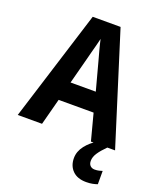

<svg xmlns="http://www.w3.org/2000/svg" viewBox="-170 -820 970 1166"><g transform="rotate(20 314.5 -237.5)"><path d="M473 0 428 -171H202L157 0H0L224 -716H404L629 0ZM349 -474Q341 -503 331 -540Q321 -577 315 -606Q311 -588 304 -561.5Q297 -535 290.5 -511Q284 -487 281 -474L234 -295H397ZM512 110Q512 130 523 141Q534 152 552 152Q567 152 579.5 149Q592 146 601 143V229Q587 234 569.5 237.5Q552 241 529 241Q472 241 441 210Q410 179 410 129Q410 86 439.5 48Q469 10 513 -15L579 0Q546 33 529 59Q512 85 512 110Z"/></g></svg>

Font: Noto Sans Gujarati UI SemiCondensed
Style: Bold
Weight: 700
Width: 4
Designer: Jelle Bosma - Monotype Design Team, Universal Thirst
Foundry: Monotype Imaging Inc.
Version: Version 2.106; ttfautohint (v1.8.4.7-5d5b)